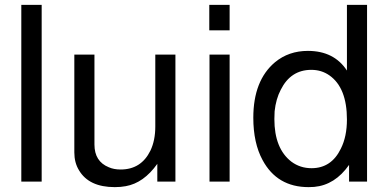

<svg xmlns="http://www.w3.org/2000/svg" viewBox="-20 -749 1595 792"><path d="M151.9 -729V0H67.9V-729Z M703.6 0H628.9V-73.2Q572.8 5.9 498.5 19Q478.5 22.9 453.6 22.9Q346.7 22.9 305.7 -46.9Q286.6 -78.1 286.6 -120.1V-523.9H369.6V-152.8Q369.6 -83 428.7 -59.1Q449.7 -49.8 477.5 -49.8Q562.5 -49.8 600.6 -127.9Q620.6 -169.9 620.6 -227.1V-523.9H703.6Z M927.2 -523.9V0H844.2V-523.9ZM927.2 -729V-624H843.3V-729Z M1494.1 -729V0H1419.9V-68.8Q1361.8 14.2 1275.9 22Q1265.1 22.9 1252.9 22.9Q1123 22.9 1063 -88.9Q1024.9 -159.2 1024.9 -263.2Q1024.9 -417 1114.3 -492.2Q1170.9 -539.1 1250 -539.1Q1357.9 -539.1 1411.1 -458V-729ZM1264.2 -460.9Q1179.2 -460.9 1138.2 -378.9Q1118.2 -340.8 1112.8 -290Q1111.8 -274.9 1111.8 -257.8Q1111.8 -136.2 1182.1 -82Q1218.3 -55.2 1265.1 -55.2Q1347.2 -55.2 1386.2 -136.2Q1411.1 -186 1411.1 -255.9Q1411.1 -387.2 1338.9 -438Q1306.2 -460.9 1264.2 -460.9Z"/></svg>

Font: SolaimanLipiNormal
Style: Normal
Weight: 400
Designer: Solaiman Karim
Version: Version 1.6.1 ; ttfautohint (v1.5.65-e2d9)